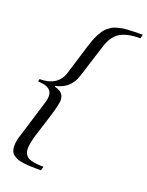

<svg xmlns="http://www.w3.org/2000/svg" viewBox="-163 -810 804 1047"><g transform="rotate(20 239.5 -286.5)"><path d="M209.5 155.8Q176.3 155.8 154.8 155Q133.3 154.3 110.4 151.6Q87.4 148.9 74 143.8Q60.5 138.7 48.8 130.4Q37.1 122.1 32.2 109.1Q27.3 96.2 27.3 78.6Q27.3 46.4 41 9.8L107.4 -207.5Q111.8 -222.2 111.8 -238.8Q111.8 -293.9 29.3 -293.9L32.2 -309.1Q138.2 -309.1 164.6 -394L215.3 -559.6Q222.7 -584 230 -603.5Q237.3 -623 245.8 -639.2Q254.4 -655.3 262.2 -667.2Q270 -679.2 281.5 -688.7Q293 -698.2 303 -704.6Q313 -710.9 328.6 -715.6Q344.2 -720.2 357.9 -722.9Q371.6 -725.6 392.8 -726.8Q414.1 -728 432.4 -728.5Q450.7 -729 479 -729L473.1 -706.5Q396 -706.5 355.2 -681.2Q314.5 -655.8 294.9 -590.8L257.3 -472.7Q231.9 -385.7 220.2 -368.2Q188.5 -315.9 125 -303.7L124 -299.3Q153.3 -292.5 166.7 -277.8Q180.2 -263.2 180.2 -238.8Q180.2 -217.8 157.7 -142.1L115.2 -7.8Q101.6 41.5 101.6 65.4Q101.6 104 127.7 118.4Q153.8 132.8 216.3 132.8Z"/></g></svg>

Font: Elstob 6pt
Style: Italic
Weight: 400
Italic angle: -20°
Designer: Peter S. Baker
Version: Version 1.015